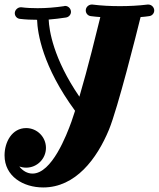

<svg xmlns="http://www.w3.org/2000/svg" viewBox="-71 -538 698 844"><path d="M607 -492C607 -505 596 -518 581 -518C580 -518 579 -518 578 -518C537 -513 496 -511 456 -511C415 -511 375 -513 335 -518C334 -518 333 -518 332 -518C320 -518 306 -508 306 -492C306 -479 316 -468 329 -467C343 -465 357 -464 370 -463C354 -398 315 -238 278 -113C163 -281 145 -405 143 -452C168 -454 193 -457 219 -461C232 -463 241 -474 241 -486C241 -499 230 -512 215 -512C214 -512 213 -512 211 -511C171 -505 132 -502 94 -502C70 -502 46 -503 23 -506C22 -506 21 -506 20 -506C7 -506 -6 -494 -6 -480C-6 -467 4 -456 17 -455C42 -452 67 -451 92 -451C94 -392 116 -246 259 -51C253 -33 248 -17 243 -3C222 55 157 225 72 225C49 225 29 213 14 194C23 197 33 199 44 199C92 199 131 160 131 112C131 64 92 25 44 25C-18 25 -51 86 -51 145C-51 237 31 286 119 286C261 286 355 160 408 32C447 -63 529 -390 547 -463C560 -464 572 -465 584 -467C597 -468 607 -479 607 -492Z"/></svg>

Font: Ribeye
Style: Regular
Weight: 400
Designer: Astigmatic (AOETI)
Foundry: Astigmatic (AOETI)
Version: Version 1.000